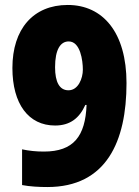

<svg xmlns="http://www.w3.org/2000/svg" viewBox="-20 -744 562 774"><path d="M490 -409C490 -613 395 -724 253 -724C114 -724 30 -627 30 -470C30 -325 95 -238 202 -238C263 -238 300 -268 324 -321H329C324 -195 277 -133 157 -133C125 -133 97 -136 69 -142V2C100 8 137 10 171 10C409 10 490 -174 490 -409ZM257 -577C304 -577 314 -500 314 -463C314 -429 296 -380 256 -380C220 -380 202 -413 202 -473C202 -545 224 -577 257 -577Z"/></svg>

Font: Noto Sans Georgian Condensed Black
Style: Regular
Weight: 900
Width: 3
Designer: Monotype Design Team, Akaki Razmadze
Foundry: Google LLC
Version: Version 2.005